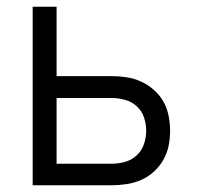

<svg xmlns="http://www.w3.org/2000/svg" viewBox="-20 -550 590 570"><path d="M77 0V-530H148V-324H312Q334 -324 356.5 -320.5Q379 -317 399.5 -307.5Q420 -298 437 -283Q454 -268 465 -248.5Q476 -229 480.5 -206.5Q485 -184 485 -162Q485 -139 480.5 -117Q476 -95 465 -75.5Q454 -56 437 -40.5Q420 -25 399.5 -16Q379 -7 356.5 -3.5Q334 0 312 0ZM148 -64H312Q332 -64 351.5 -69.5Q371 -75 386 -89Q401 -103 407.5 -122.5Q414 -142 414 -162Q414 -182 407.5 -201.5Q401 -221 386 -234.5Q371 -248 351.5 -253.5Q332 -259 312 -259H148Z"/></svg>

Font: Lode
Style: Regular
Weight: 400
Monospace: yes
Designer: Belleve Invis
Foundry: Belleve Invis
Version: Version 29.2.0; ttfautohint (v1.8.3)